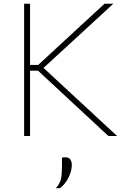

<svg xmlns="http://www.w3.org/2000/svg" viewBox="-20 -733 689 1035"><path d="M564 0Q505 -55 453.5 -102.8Q402 -150.5 353 -196L185 -352H134V-383H186L329.5 -515.5Q380 -562 429.2 -607.5Q478.5 -653 543.5 -713H591Q529 -656 470.5 -602.2Q412 -548.5 354 -495L207 -360V-374L370.5 -222.5Q409 -187.5 452.2 -147Q495.5 -106.5 537.2 -68.2Q579 -30 611 0ZM110 0Q110 -61 110 -117Q110 -173 110 -238V-475Q110 -540.5 110 -596.5Q110 -652.5 110 -713H142Q142 -652.5 142 -596.5Q142 -540.5 142 -475V-238Q142 -173 142 -117Q142 -61 142 0ZM281 282Q303.5 255.5 308.8 231.2Q314 207 314 165Q314 153 314 140.5Q314 128 314 116L335 115Q351.5 115.5 359.2 127Q367 138.5 367 156Q367 177.5 359 201Q351 224.5 336.8 245.5Q322.5 266.5 304 281Z"/></svg>

Font: Commissioner Thin
Style: Regular
Weight: 100
Designer: Kostas Bartsokas
Foundry: Kostas Bartsokas
Version: Version 1.001;gftools[0.9.23]